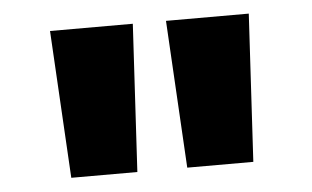

<svg xmlns="http://www.w3.org/2000/svg" viewBox="-34 -775 673 414"><g transform="rotate(-5 302.0 -568.5)"><path d="M105 -408.2 86.9 -727.5H266.1L248 -408.2ZM356 -408.2 337.9 -727.5H517.1L499 -408.2Z"/></g></svg>

Font: Inter 18pt Black
Style: Regular
Weight: 900
Designer: Rasmus Andersson
Foundry: rsms
Version: Version 4.001;git-66647c0bb